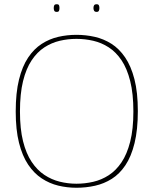

<svg xmlns="http://www.w3.org/2000/svg" viewBox="-20 -874 722 904"><path d="M340 -9Q380 -9 419 -18Q458 -27 492 -49Q526 -71 552 -109.5Q578 -148 593 -207Q608 -266 608 -349Q608 -433 593 -492.5Q578 -552 552 -590.5Q526 -629 492 -651Q458 -673 419 -682Q380 -691 340 -691Q300 -691 261.5 -682Q223 -673 189 -651Q155 -629 129 -590Q103 -551 88.5 -492Q74 -433 74 -349Q74 -267 88.5 -209Q103 -151 129 -112Q155 -73 189 -50.5Q223 -28 261.5 -18.5Q300 -9 340 -9ZM340 10Q296 10 254.5 0Q213 -10 176.5 -34Q140 -58 112.5 -99Q85 -140 69.5 -201.5Q54 -263 54 -349Q54 -437 69.5 -499.5Q85 -562 112.5 -603Q140 -644 176.5 -667.5Q213 -691 254.5 -700.5Q296 -710 340 -710Q384 -710 426 -700.5Q468 -691 504.5 -668Q541 -645 569 -604Q597 -563 613 -501Q629 -439 629 -351Q629 -263 613.5 -200Q598 -137 570.5 -96Q543 -55 506.5 -32Q470 -9 427.5 0.5Q385 10 340 10ZM435 -818Q426 -818 423 -823.5Q420 -829 420 -836Q420 -844 423 -849Q426 -854 435 -854Q443 -854 445.5 -849Q448 -844 448 -836Q448 -829 445.5 -823.5Q443 -818 435 -818ZM247 -818Q238 -818 235.5 -823.5Q233 -829 233 -836Q233 -844 235.5 -849Q238 -854 247 -854Q256 -854 258 -849Q260 -844 260 -836Q260 -829 258 -823.5Q256 -818 247 -818Z"/></svg>

Font: Georama ExtraCondensed Thin Thin
Style: Regular
Weight: 250
Version: Version 1.001